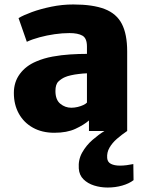

<svg xmlns="http://www.w3.org/2000/svg" viewBox="-20 -586 657 859"><path d="M461.5 253Q430 253 401.2 244Q372.5 235 353.5 216.2Q334.5 197.5 332.5 168Q329.5 128.5 347.8 96.2Q366 64 394 39.8Q422 15.5 447.5 0H378V-47Q355 -27 317.2 -9.5Q279.5 8 223 8Q168 8 127.2 -14.8Q86.5 -37.5 64.2 -77.8Q42 -118 42 -170Q42 -219 68.8 -255.2Q95.5 -291.5 142 -311Q175.5 -325.5 215 -332.8Q254.5 -340 294.2 -342.5Q334 -345 369 -345V-378Q369 -415 348.8 -426.5Q328.5 -438 291 -438Q259 -438 224.2 -433Q189.5 -428 157 -419.2Q124.5 -410.5 100 -399L63 -505Q83.5 -517.5 122.2 -531.8Q161 -546 209.5 -556Q258 -566 308 -566Q395.5 -566 448.5 -545.5Q501.5 -525 525.2 -479Q549 -433 549 -356V0Q524.5 16.5 503.2 35Q482 53.5 469.8 74.8Q457.5 96 459.5 121Q461 139.5 476.5 147.2Q492 155 516.5 155Q531 155 546.8 153Q562.5 151 576.5 148L577.5 220Q557.5 235.5 526.8 244.2Q496 253 461.5 253ZM332.5 -255Q314 -253 297.5 -249.2Q281 -245.5 271 -241Q255.5 -234.5 241.8 -221.8Q228 -209 228 -179Q228 -139.5 249.8 -121.8Q271.5 -104 299 -104Q313.5 -104 327.8 -107.5Q342 -111 353 -116.2Q364 -121.5 369 -127V-258Q351.5 -257.5 332.5 -255Z"/></svg>

Font: Koeln Type Sans ExtraBold
Style: Regular
Weight: 800
Designer: Eben Sorkin
Foundry: Eben Sorkin
Version: Version 2.001